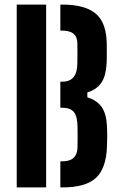

<svg xmlns="http://www.w3.org/2000/svg" viewBox="-20 -820 526 840"><path d="M53.2 0V-800H181.9V0ZM244 0V-114.2H252Q286.1 -114.2 302.5 -130Q319 -145.9 319.2 -177.9Q319.6 -200.2 319.6 -220Q319.6 -239.9 319.2 -262Q319 -309.7 303.7 -329.2Q288.5 -348.6 252.8 -348.6H244V-462.8H253.6Q286.2 -462.8 302.2 -483.1Q318.2 -503.3 318.4 -542.8Q318.8 -565.8 318.8 -586.8Q318.7 -607.7 318.4 -630.3Q318.3 -658.5 301.8 -672.4Q285.3 -686.2 251.2 -686.2H244V-800H251.2Q353.5 -800 400.3 -759.1Q447 -718.3 447.1 -623.9Q447.2 -599 447.3 -579.1Q447.4 -559.2 446.2 -539.6Q443.5 -488.7 423.8 -458.8Q404.1 -428.9 362.1 -415.5V-394.3Q405.6 -380.7 425.7 -350.4Q445.9 -320.1 447.9 -267.7Q449.2 -243 449 -222.3Q448.9 -201.6 447.9 -176.3Q444 -82.2 399.1 -41.1Q354.1 0 252 0Z"/></svg>

Font: Big Shoulders Stencil Text SC Thin
Style: Regular
Weight: 100
Designer: Patric King
Foundry: XO Type Co
Version: Version 2.001